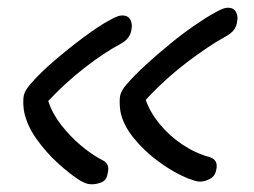

<svg xmlns="http://www.w3.org/2000/svg" viewBox="-20 -498 658 498"><path d="M500 -27Q493 -27 487.5 -28.5Q482 -30 468 -35Q431 -50 392.5 -78Q354 -106 326 -141Q298 -176 292 -211Q289 -235 291.5 -249Q294 -263 309 -280Q330 -304 359.5 -331Q389 -358 421.5 -384.5Q454 -411 484.5 -432Q515 -453 537 -465Q553 -474 560 -476Q567 -478 571 -478Q586 -478 592 -467Q598 -456 595 -442Q594 -431 587 -421Q580 -411 563 -402Q521 -379 464.5 -336Q408 -293 358 -239Q369 -207 394 -176.5Q419 -146 452.5 -123.5Q486 -101 522 -91Q547 -84 541 -58Q538 -41 524.5 -34Q511 -27 500 -27ZM219 -20Q212 -20 206 -21.5Q200 -23 189 -29Q163 -45 131 -74Q99 -103 74 -138.5Q49 -174 42 -211Q39 -235 41.5 -249Q44 -263 59 -280Q84 -309 122 -341.5Q160 -374 198.5 -402.5Q237 -431 263 -445Q279 -454 286 -456Q293 -458 297 -458Q312 -458 318 -447Q324 -436 321 -422Q320 -411 313 -401Q306 -391 289 -382Q251 -362 200.5 -323Q150 -284 105 -236Q116 -203 139 -173.5Q162 -144 190 -120.5Q218 -97 245 -83Q254 -79 258.5 -71Q263 -63 259 -47Q256 -30 243 -25Q230 -20 219 -20Z"/></svg>

Font: Shantell Sans Normal
Style: Italic
Weight: 300
Italic angle: -11.31°
Designer: Stephen Nixon, Anya Danilova, Shantell Martin
Foundry: Arrow Type
Version: Version 1.008;[a672d596b]